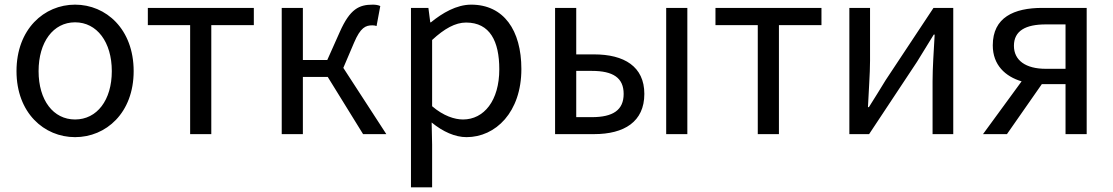

<svg xmlns="http://www.w3.org/2000/svg" viewBox="-20 -577 4787 826"><path d="M303 13C436 13 555 -91 555 -271C555 -452 436 -557 303 -557C170 -557 51 -452 51 -271C51 -91 170 13 303 13ZM303 -63C209 -63 146 -146 146 -271C146 -396 209 -481 303 -481C397 -481 461 -396 461 -271C461 -146 397 -63 303 -63Z M798 0H889V-469H1072V-543H616V-469H798Z M1192 0H1283V-246H1390L1542 0H1642L1457 -285L1503 -393C1531 -459 1553 -468 1582 -468C1590 -468 1594 -467 1600 -465L1616 -551C1608 -555 1596 -557 1584 -557C1525 -557 1486 -539 1442 -440L1388 -319H1283V-543H1192Z M1748 229H1839V45L1837 -50C1886 -10 1938 13 1987 13C2112 13 2223 -94 2223 -280C2223 -447 2147 -557 2007 -557C1944 -557 1883 -521 1834 -481H1831L1823 -543H1748ZM1972 -63C1936 -63 1888 -78 1839 -120V-405C1892 -454 1939 -480 1985 -480C2088 -480 2128 -399 2128 -279C2128 -144 2062 -63 1972 -63Z M2368 0H2536C2665 0 2752 -53 2752 -173C2752 -291 2665 -343 2536 -343H2459V-543H2368ZM2846 0H2937V-543H2846ZM2459 -73V-272H2526C2618 -272 2663 -242 2663 -173C2663 -104 2618 -73 2526 -73Z M3240 0H3331V-469H3514V-543H3058V-469H3240Z M3634 0H3719L3925 -311C3945 -344 3976 -394 3997 -428H4001C3997 -357 3992 -284 3992 -227V0H4081V-543H3996L3790 -232C3770 -199 3739 -149 3718 -116H3714C3717 -186 3723 -259 3723 -316V-543H3634Z M4564 0H4655V-543H4464C4342 -543 4251 -502 4251 -382C4251 -297 4305 -248 4375 -227L4209 0H4312L4462 -215H4564ZM4479 -281C4393 -281 4342 -317 4342 -380C4342 -445 4393 -472 4479 -472H4564V-281Z"/></svg>

Font: Noto Sans JP
Style: Regular
Weight: 400
Designer: Ryoko NISHIZUKA  (kana, bopomofo & ideographs); Paul D. Hunt (Latin, Greek & Cyrillic); Sandoll Communications , Soo-you
Foundry: Adobe
Version: Version 2.002;hotconv 1.0.116;makeotfexe 2.5.65601